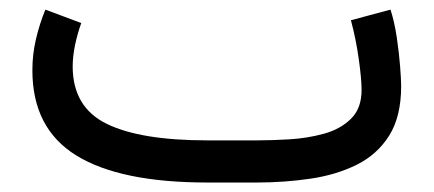

<svg xmlns="http://www.w3.org/2000/svg" viewBox="-20 -385 915 405"><path d="M521.5 0H417.5Q233.4 0 140.9 -57.1Q48.3 -114.3 48.3 -236.8Q48.3 -270.5 55.9 -302.7Q63.5 -335 75.7 -364.7L151.4 -336.4Q143.6 -314.9 138.4 -290.5Q133.3 -266.1 133.3 -244.1Q133.8 -158.7 205.1 -123.8Q276.4 -88.9 417.5 -88.9H522Q552.7 -88.9 590.3 -91.1Q627.9 -93.3 662.8 -102.8Q697.8 -112.3 720.2 -134.3Q742.7 -156.2 742.7 -195.3Q742.7 -218.3 736.8 -260.3Q731 -302.2 720.2 -342.3L803.7 -364.7Q812 -339.4 816.9 -306.4Q821.8 -273.4 824 -244.9Q826.2 -216.3 826.2 -203.6Q826.2 -139.2 801 -99.1Q775.9 -59.1 732.7 -37.6Q689.5 -16.1 634.8 -8.1Q580.1 0 521.5 0Z"/></svg>

Font: Vazirmatn RD
Style: Regular
Weight: 400
Designer: Saber Rastikerdar
Foundry: Saber Rastikerdar
Version: Version 32.102